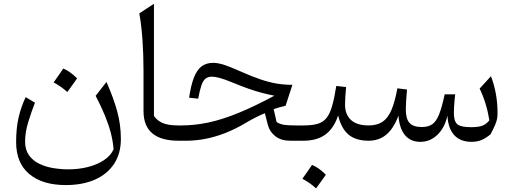

<svg xmlns="http://www.w3.org/2000/svg" viewBox="-20 -763 2784 1041"><path d="M595.9 46Q580.5 81.4 543 105.9Q505.5 130.3 455.4 142.8Q405.3 155.2 351.4 155.2Q310.6 155.2 269 148.4Q227.4 141.6 193 124.9Q158.5 108.3 137.3 79Q116.1 49.7 116.1 4.4Q116.1 -46.4 133.2 -101.6Q150.3 -156.9 169.6 -206.2L119.1 -236.4Q92.7 -180.1 80 -122.6Q67.4 -65.1 67.4 7Q67.4 121.2 139 180.8Q210.6 240.4 336.3 240.4Q426.9 240.4 494 211.2Q561 181.9 598.2 125.9Q635.4 69.9 635.4 -9.5Q635.4 -86.9 615.4 -159.6Q595.5 -232.3 557.3 -318.4L498.5 -243.6Q527.5 -188.1 547.7 -139.4Q567.9 -90.7 580 -45.6Q592 -0.4 595.9 46ZM323 -391.3Q309.7 -371.7 297 -353.4Q284.3 -335 270.8 -316.2Q290.5 -305.6 309.4 -292.5Q328.3 -279.3 344.9 -264Q358.8 -282.8 372 -301.3Q385.2 -319.8 398.1 -338.1Q377.2 -358.6 358.7 -371.6Q340.1 -384.6 323 -391.3Z M814.7 -742.5 735.4 -690.6Q746.7 -626.7 752.4 -548Q758.1 -469.2 758.1 -376.2V-161.3Q758.1 -118.7 770.8 -88.3Q783.5 -57.9 808 -38.3Q832.5 -18.7 867.5 -9.4Q902.6 0 947.3 0H947.8V-82.9H947.3Q889.1 -82.9 859.2 -97.2Q829.3 -111.5 814.7 -134.9Z M1135.2 -422.3Q1098.3 -422.3 1073 -403.2Q1047.7 -384.1 1031.5 -342.7Q1015.3 -301.2 1005.3 -233.2L1054.5 -228Q1063.2 -275 1072.3 -300.8Q1081.3 -326.7 1094.7 -337Q1108 -347.3 1129 -347.3Q1144.4 -347.3 1170.1 -340.7Q1195.9 -334.2 1242.9 -314.6Q1290 -295.4 1325.9 -282.6Q1361.8 -269.8 1395.2 -260.9Q1428.7 -251.9 1467.6 -244.1Q1359 -185.7 1271.7 -150.2Q1184.5 -114.6 1109.8 -98.7Q1035 -82.9 963.4 -82.9H947.8Q940 -82.9 936.1 -75.3Q932.2 -67.6 932.2 -51V-31.9Q932.2 -15.3 936.1 -7.6Q940 0 947.8 0H990Q1041.4 0 1094.9 -10.4Q1148.3 -20.8 1204.1 -42.8Q1259.9 -64.8 1318.2 -100.1Q1343.2 -114.8 1368.6 -127.5Q1393.9 -140.2 1416 -149.2L1432.2 -86.1Q1441.9 -48.5 1473.1 -24.2Q1504.2 0 1553.6 0H1625V-82.9H1582.7Q1546.8 -82.9 1523 -85.9Q1499.3 -89 1479.6 -101.2L1463.9 -171.5Q1496.1 -182.4 1528.4 -189.4L1565.4 -303Q1522.2 -303 1480.7 -309.8Q1439.3 -316.7 1391.6 -332.9Q1344 -349.1 1281.9 -376.7Q1225.2 -402.1 1192.9 -412.2Q1160.6 -422.3 1135.2 -422.3Z M1671.8 131.1Q1658.5 150.6 1645.8 169Q1633.1 187.3 1619.5 206.1Q1639.3 216.7 1658.2 229.9Q1677.1 243 1693.6 258.4Q1707.6 239.5 1720.8 221Q1733.9 202.5 1746.8 184.3Q1726 163.7 1707.5 150.7Q1688.9 137.8 1671.8 131.1ZM1625 0Q1699.6 0 1745.3 -34.3Q1790.9 -68.7 1813.4 -137.2Q1829.6 -67.5 1869.2 -33.7Q1908.8 0 1978.7 0H1979.2V-82.9H1978.7Q1914.2 -82.9 1882.5 -113Q1850.8 -143 1850.8 -194.8Q1850.8 -214.2 1852.3 -238.5Q1853.8 -262.8 1856.5 -290.9L1803.4 -297.1Q1792.7 -230.1 1780.6 -188Q1768.5 -145.9 1750.1 -123Q1731.6 -100.1 1701.7 -91.5Q1671.8 -82.9 1625 -82.9Q1617.2 -82.9 1613.3 -75.3Q1609.4 -67.6 1609.4 -51V-31.9Q1609.4 -15.3 1613.3 -7.6Q1617.2 0 1625 0Z M2536.8 6Q2566.7 6 2590.7 -3.8Q2614.6 -13.7 2640.1 -35.3Q2656.7 -67.5 2664.7 -86.4Q2672.7 -105.2 2675.1 -119.2Q2677.6 -133.2 2677.6 -150.2Q2677.6 -206.5 2668 -256.9Q2658.5 -307.3 2641.8 -349.7L2580.5 -282.7Q2599.2 -244.1 2612.5 -200.9Q2625.8 -157.7 2633.3 -110.6Q2616.4 -89.7 2595.4 -81.6Q2574.3 -73.4 2533.9 -73.4Q2478.7 -73.4 2459.7 -89.3Q2440.8 -105.3 2440.8 -151Q2440.8 -164.3 2442 -183.8Q2443.1 -203.2 2444.8 -221.9Q2446.5 -240.6 2448 -251.5H2391Q2375.9 -181.2 2360.7 -142.7Q2345.4 -104.3 2323.6 -89.3Q2301.9 -74.3 2266.8 -74.3Q2220 -74.3 2200.1 -96.9Q2180.2 -119.4 2180.2 -169.8Q2180.2 -186.9 2182.2 -219.1Q2184.3 -251.3 2186.7 -277.6L2134.5 -284.1Q2121.1 -210.1 2101.9 -165.8Q2082.7 -121.5 2053.3 -102.2Q2023.9 -82.9 1979 -82.9Q1971.2 -82.9 1967.3 -75.3Q1963.4 -67.6 1963.4 -51V-31.9Q1963.4 -15.3 1967.3 -7.6Q1971.2 0 1979 0Q2015.8 0 2045.8 -14.4Q2075.9 -28.8 2099.3 -59Q2122.8 -89.2 2140.5 -135.8Q2145.4 -66.3 2175.9 -30.1Q2206.5 6.1 2259 6.1Q2311.4 6.1 2351.2 -31.7Q2390.9 -69.4 2406 -135.8Q2409.6 -66.3 2443 -30.1Q2476.4 6 2536.8 6Z"/></svg>

Font: Pinar-VF
Style: Regular
Weight: 300
Designer: Amin Abedi
Version: Version 3.0